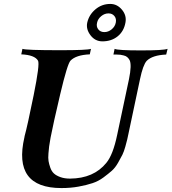

<svg xmlns="http://www.w3.org/2000/svg" viewBox="-20 -941 871 975"><path d="M831 -693 824 -664Q754 -661 725 -632Q706 -611 691 -539L633 -265Q628 -242 626 -232.5Q624 -223 616.5 -196.5Q609 -170 601.5 -155Q594 -140 579.5 -114.5Q565 -89 548 -74Q531 -59 505.5 -40Q480 -21 450 -11Q420 -1 379.5 6.5Q339 14 292 14Q44 14 104 -244Q105 -248 105 -250Q119 -300 151 -458Q183 -616 173 -633Q156 -662 88 -665L94 -693Q109 -686 286 -686Q424 -686 442 -693L436 -665Q366 -662 338 -633Q322 -616 286 -463.5Q250 -311 237 -243Q236 -239 235 -231Q231 -210 229.5 -197.5Q228 -185 226 -161.5Q224 -138 226.5 -123Q229 -108 235.5 -89.5Q242 -71 254 -60Q266 -49 287 -41.5Q308 -34 336 -34Q456 -35 520 -114Q554 -155 575 -256L635 -539Q650 -612 638 -636Q633 -645 626 -651Q619 -657 608 -659.5Q597 -662 591 -663Q585 -664 571.5 -664Q558 -664 556 -664L562 -693Q577 -685 696 -685Q811 -685 831 -693ZM617 -826Q609 -782 577.5 -756.5Q546 -731 500 -731Q463 -731 439.5 -762Q416 -793 423 -826Q432 -866 464.5 -893.5Q497 -921 540 -921Q575 -921 599.5 -891.5Q624 -862 617 -826ZM531 -873Q511 -873 494 -859Q477 -845 473 -826Q468 -806 479 -792Q490 -778 510 -778Q530 -778 547 -792Q564 -806 568 -826Q572 -846 561 -859.5Q550 -873 531 -873Z"/></svg>

Font: GFS Artemisia
Style: Bold Italic
Weight: 700
Italic angle: -12°
Designer: Designed by Takis Katsoulidis and George D. Matthiopoulos.
Foundry: Designed by Takis Katsoulidis and George D. Matthiopoulos.
Version: Version 1.0